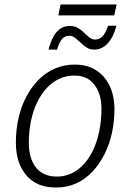

<svg xmlns="http://www.w3.org/2000/svg" viewBox="-20 -830 576 859"><path d="M197 -608Q206 -642 218.5 -665.5Q231 -689 249.5 -701.5Q268 -714 293 -714Q313 -714 328.5 -705Q344 -696 356 -684Q368 -672 380 -662.5Q392 -653 405 -653Q424 -653 437.5 -666Q451 -679 464 -715H501Q488 -665 462.5 -636.5Q437 -608 400 -608Q382 -608 367.5 -617.5Q353 -627 340.5 -639Q328 -651 316 -660.5Q304 -670 289 -670Q271 -670 258.5 -656.5Q246 -643 235 -608ZM241 -761 251 -810H502L491 -761ZM230 9Q144 9 97.5 -46Q51 -101 51 -192Q51 -248 62.5 -300Q74 -352 97 -396Q120 -440 152 -472.5Q184 -505 225 -523Q266 -541 314 -541Q371 -541 410.5 -515.5Q450 -490 471 -445Q492 -400 492 -340Q492 -287 481 -236Q470 -185 448 -141Q426 -97 394.5 -63Q363 -29 322 -10Q281 9 230 9ZM235 -40Q270 -40 300.5 -54.5Q331 -69 355.5 -96Q380 -123 397.5 -160.5Q415 -198 424.5 -245Q434 -292 434 -345Q434 -385 421 -418Q408 -451 381.5 -471.5Q355 -492 312 -492Q277 -492 245.5 -477.5Q214 -463 189 -436Q164 -409 146 -371.5Q128 -334 118.5 -288.5Q109 -243 109 -191Q109 -121 141 -80.5Q173 -40 235 -40Z"/></svg>

Font: Noto Sans Display Light
Style: Italic
Weight: 300
Italic angle: -12°
Designer: Monotype Design Team
Foundry: Monotype Imaging Inc.
Version: Version 2.003